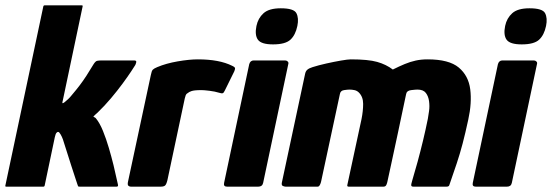

<svg xmlns="http://www.w3.org/2000/svg" viewBox="-29 -698 2065 718"><path d="M-9 -4 133 -674Q134 -678 138 -678H277Q281 -678 280 -674L206 -323Q205 -321 204.5 -316.5Q204 -312 205 -312Q207 -312 210 -314Q213 -316 214 -317Q222 -324 227 -328.5Q232 -333 240 -343Q257 -363 269.5 -379.5Q282 -396 294 -414.5Q306 -433 321 -458Q328 -469 334 -470.5Q340 -472 354 -472H472Q482 -472 480.5 -465.5Q479 -459 477 -455Q474 -450 461.5 -431Q449 -412 429.5 -385.5Q410 -359 386 -330.5Q362 -302 336 -277Q330 -272 327 -269Q324 -266 320 -262Q321 -261 325 -259Q329 -257 330 -255Q344 -238 356 -208.5Q368 -179 378 -145Q388 -111 395.5 -80.5Q403 -50 407 -30Q411 -10 412 -8Q414 0 407 0Q404 0 383.5 0Q363 0 338 0Q313 0 292.5 0Q272 0 269 0Q265 0 264 -0.5Q263 -1 261 -7Q261 -7 254 -28Q247 -49 237.5 -78.5Q228 -108 220 -133.5Q212 -159 209 -168Q207 -176 202.5 -186Q198 -196 193 -202Q188 -208 182 -201Q179 -198 176 -185L138 -4Q137 0 133 0H-6Q-10 0 -9 -4Z M711 -476Q791 -476 839 -452Q850 -447 850 -442.5Q850 -438 847 -431L812 -360Q808 -351 804 -349.5Q800 -348 791 -351Q775 -356 754.5 -358.5Q734 -361 725 -361Q709 -361 700.5 -360Q692 -359 687.5 -357.5Q683 -356 679 -354Q674 -351 669.5 -347.5Q665 -344 662 -330L597 -24Q593 -8 588 -4Q583 0 572 0H460Q455 0 451 -3.5Q447 -7 450 -20L535 -417Q538 -433 542.5 -437.5Q547 -442 559 -447Q592 -461 635.5 -468.5Q679 -476 711 -476Z M1083 -601Q1076 -567 1057 -549.5Q1038 -532 992 -532Q948 -532 935.5 -549.5Q923 -567 930 -601Q936 -630 956.5 -648.5Q977 -667 1021 -667Q1070 -667 1079.5 -648.5Q1089 -630 1083 -601ZM955 -14Q952 0 937 0H820Q806 0 809 -14L903 -458Q907 -472 920 -472H1037Q1043 -472 1047 -468Q1051 -464 1049 -458Z M1532 -363Q1525 -363 1508.5 -361Q1492 -359 1490 -347L1488 -338Q1473 -265 1458.5 -198.5Q1444 -132 1434 -84.5Q1424 -37 1420 -20Q1419 -14 1416 -7Q1413 0 1405 0H1275Q1268 0 1270 -7L1323 -253Q1329 -283 1329 -309.5Q1329 -336 1313 -352Q1306 -359 1296.5 -361Q1287 -363 1278 -363Q1271 -363 1257.5 -361Q1244 -359 1242 -346L1172 -20Q1171 -14 1167.5 -7Q1164 0 1159 0H1039Q1035 0 1029 -2.5Q1023 -5 1025 -15L1112 -422Q1114 -432 1120.5 -437.5Q1127 -443 1140 -447Q1162 -454 1191 -460.5Q1220 -467 1246 -471.5Q1272 -476 1283 -476Q1348 -476 1381.5 -466.5Q1415 -457 1440 -438Q1464 -450 1484.5 -458.5Q1505 -467 1525.5 -471.5Q1546 -476 1570 -476Q1650 -476 1686.5 -445.5Q1723 -415 1729.5 -364Q1736 -313 1722 -250Q1711 -199 1701 -161Q1691 -123 1679 -87Q1667 -51 1651 -5Q1649 0 1641 0H1517Q1510 0 1509 -4Q1508 -8 1512 -21Q1522 -54 1532.5 -92.5Q1543 -131 1553 -172.5Q1563 -214 1571 -254Q1573 -265 1575.5 -283Q1578 -301 1575.5 -319.5Q1573 -338 1563.5 -350.5Q1554 -363 1532 -363Z M2013 -601Q2006 -567 1987 -549.5Q1968 -532 1922 -532Q1878 -532 1865.5 -549.5Q1853 -567 1860 -601Q1866 -630 1886.5 -648.5Q1907 -667 1951 -667Q2000 -667 2009.5 -648.5Q2019 -630 2013 -601ZM1885 -14Q1882 0 1867 0H1750Q1736 0 1739 -14L1833 -458Q1837 -472 1850 -472H1967Q1973 -472 1977 -468Q1981 -464 1979 -458Z"/></svg>

Font: Glory Thin ExtraBold
Style: Italic
Weight: 800
Italic angle: -12°
Version: Version 1.011